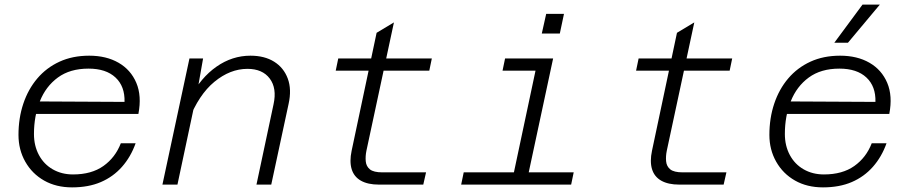

<svg xmlns="http://www.w3.org/2000/svg" viewBox="-20 -799 3940 831"><path d="M292 12Q223 12 171 -17.5Q119 -47 89.5 -99Q60 -151 60 -215Q60 -288 81 -350.5Q102 -413 141.5 -459.5Q181 -506 237.5 -532Q294 -558 366 -558Q440 -558 493 -527.5Q546 -497 570 -440.5Q594 -384 579 -306H123L134 -360L519 -358Q521 -425 480 -463.5Q439 -502 363 -502Q283 -502 230.5 -463.5Q178 -425 152.5 -360.5Q127 -296 127 -219Q127 -168 148.5 -128Q170 -88 208.5 -66Q247 -44 296 -44Q376 -44 427.5 -80.5Q479 -117 503 -179H567Q546 -120 508 -77Q470 -34 416.5 -11Q363 12 292 12Z M1090 0 1164 -348Q1179 -417 1147.5 -459Q1116 -501 1051 -501Q976 -501 908 -445Q840 -389 797 -278L804 -377Q849 -463 917 -510.5Q985 -558 1064 -558Q1125 -558 1166.5 -532Q1208 -506 1225.5 -459Q1243 -412 1229 -349L1154 0ZM683 0 800 -546H859L834 -404L748 0Z M1620 0Q1572 0 1542 -17Q1512 -34 1502 -67Q1492 -100 1502 -147L1610 -657L1685 -702L1566 -147Q1561 -123 1563 -101Q1565 -79 1581 -66Q1597 -53 1635 -53H1824L1812 0ZM1433 -493 1444 -546H1849L1838 -493Z M2193 0 2309 -546H2374L2257 0ZM1976 0 1987 -53H2463L2452 0ZM2155 -493 2166 -546H2342L2330 -493ZM2325 -654 2344 -739H2421L2403 -654Z M2920 0Q2872 0 2842 -17Q2812 -34 2802 -67Q2792 -100 2802 -147L2910 -657L2985 -702L2866 -147Q2861 -123 2863 -101Q2865 -79 2881 -66Q2897 -53 2935 -53H3124L3112 0ZM2733 -493 2744 -546H3149L3138 -493Z M3542 12Q3473 12 3421 -17.5Q3369 -47 3339.5 -99Q3310 -151 3310 -215Q3310 -288 3331 -350.5Q3352 -413 3391.5 -459.5Q3431 -506 3487.5 -532Q3544 -558 3616 -558Q3690 -558 3743 -527.5Q3796 -497 3820 -440.5Q3844 -384 3829 -306H3373L3384 -360L3769 -358Q3771 -425 3730 -463.5Q3689 -502 3613 -502Q3533 -502 3480.5 -463.5Q3428 -425 3402.5 -360.5Q3377 -296 3377 -219Q3377 -168 3398.5 -128Q3420 -88 3458.5 -66Q3497 -44 3546 -44Q3626 -44 3677.5 -80.5Q3729 -117 3753 -179H3817Q3796 -120 3758 -77Q3720 -34 3666.5 -11Q3613 12 3542 12ZM3591 -614 3713 -779H3788L3650 -614Z"/></svg>

Font: Azeret Mono Thin ExtraLight
Style: Italic
Weight: 250
Italic angle: -12°
Version: Version 1.002